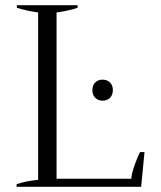

<svg xmlns="http://www.w3.org/2000/svg" viewBox="-20 -720 621 740"><path d="M44 -10Q78 -22 127 -27V-672Q83 -678 45 -690V-700H279V-690Q243 -678 198 -672V-31H486Q487 -50 499 -84Q511 -118 520 -134H537L524 0H44ZM336 -373Q336 -391 347 -402Q358 -413 375 -413Q393 -413 404 -402Q415 -391 415 -373Q415 -354 404 -343Q393 -332 375 -332Q358 -332 347 -343Q336 -354 336 -373Z"/></svg>

Font: Trirong Light
Style: Regular
Weight: 300
Designer: Katatrad Team
Foundry: CadsonDemak
Version: Version 1.001